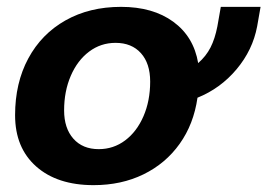

<svg xmlns="http://www.w3.org/2000/svg" viewBox="-20 -530 780 560"><path d="M740 -510 730 -453Q717 -384 670 -328Q623 -272 556 -245Q545 -168 504 -110.5Q463 -53 398.5 -21.5Q334 10 253 10Q147 10 85.5 -44.5Q24 -99 24 -194Q24 -288 62.5 -359.5Q101 -431 171 -470.5Q241 -510 333 -510Q426 -510 485.5 -466.5Q545 -423 558 -346Q581 -366 594 -391.5Q607 -417 614 -453L624 -510ZM418 -292Q418 -345 391 -375Q364 -405 317 -405Q274 -405 240 -379.5Q206 -354 186.5 -309Q167 -264 167 -208Q167 -156 194 -125.5Q221 -95 268 -95Q311 -95 345 -120.5Q379 -146 398.5 -191Q418 -236 418 -292Z"/></svg>

Font: Sarabun ExtraBold
Style: Italic
Weight: 800
Italic angle: -10°
Designer: Suppakit Chalermlarp | Katatrad Co.,Ltd.
Foundry: Cadson Demak Co.,Ltd.
Version: Version 1.000; ttfautohint (v1.6)